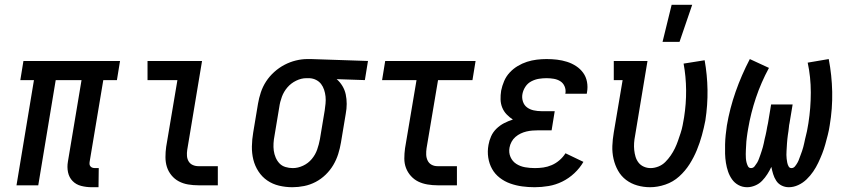

<svg xmlns="http://www.w3.org/2000/svg" viewBox="-20 -775 3540 803"><path d="M364 8Q341 8 319.5 2.5Q298 -3 283.5 -18Q269 -33 264.5 -54.5Q260 -76 264 -99L321 -440H213L140 0H49L122 -440H65L78 -520H482L469 -440H412L355 -99Q354 -93 354.5 -88Q355 -83 358.5 -79Q362 -75 367 -73.5Q372 -72 378 -72H393L392 8Z M810 0Q788 0 767 -3.5Q746 -7 728 -16.5Q710 -26 697 -42Q684 -58 678 -77Q672 -96 672 -118Q672 -140 675 -161L722 -440H597V-520H825L763 -148Q761 -135 762 -122.5Q763 -110 769 -100Q775 -90 786 -85Q797 -80 810 -80H891V0Z M1203 8Q1174 8 1147 1.5Q1120 -5 1098 -20Q1076 -35 1061 -58Q1046 -81 1039.5 -107.5Q1033 -134 1033.5 -163Q1034 -192 1039 -221L1059 -341Q1063 -365 1071 -389Q1079 -413 1093 -434.5Q1107 -456 1127 -474Q1147 -492 1170 -504Q1193 -516 1217.5 -522Q1242 -528 1266 -528H1281L1519 -520L1506 -440L1388 -444Q1402 -432 1412 -415.5Q1422 -399 1426 -380Q1430 -361 1430 -340.5Q1430 -320 1426 -299L1406 -179Q1402 -155 1394.5 -131Q1387 -107 1374 -85Q1361 -63 1342 -44.5Q1323 -26 1300 -14Q1277 -2 1252 3Q1227 8 1203 8ZM1205 -72Q1226 -72 1247.5 -82Q1269 -92 1284 -110Q1299 -128 1306.5 -149.5Q1314 -171 1318 -193L1338 -313Q1340 -327 1341.5 -342Q1343 -357 1341.5 -371.5Q1340 -386 1335.5 -399.5Q1331 -413 1323 -423.5Q1315 -434 1302.5 -440.5Q1290 -447 1275 -448H1261Q1240 -448 1218.5 -437.5Q1197 -427 1182 -409.5Q1167 -392 1159 -370.5Q1151 -349 1148 -327L1128 -207Q1125 -192 1124 -176Q1123 -160 1125 -145Q1127 -130 1133 -116Q1139 -102 1149 -91.5Q1159 -81 1174 -76.5Q1189 -72 1204 -72Z M1810 0Q1789 0 1768 -3.5Q1747 -7 1729.5 -15.5Q1712 -24 1698.5 -39Q1685 -54 1678 -72.5Q1671 -91 1671 -112Q1671 -133 1674 -155L1722 -440H1578L1591 -520H1969L1956 -440H1812L1764 -155Q1762 -141 1762.5 -128Q1763 -115 1768.5 -103.5Q1774 -92 1785 -86Q1796 -80 1810 -80H1891V0Z M2216 8Q2189 8 2163.5 4.5Q2138 1 2114 -7.5Q2090 -16 2070 -31.5Q2050 -47 2038 -68.5Q2026 -90 2022 -116Q2018 -142 2023 -169Q2026 -187 2034 -205Q2042 -223 2056.5 -237Q2071 -251 2088.5 -260Q2106 -269 2125 -275Q2111 -284 2099 -296.5Q2087 -309 2080.5 -325Q2074 -341 2073.5 -359Q2073 -377 2076 -396Q2080 -416 2088.5 -436Q2097 -456 2112 -472Q2127 -488 2145.5 -499Q2164 -510 2184 -516.5Q2204 -523 2225 -525.5Q2246 -528 2266 -528Q2288 -528 2309.5 -525.5Q2331 -523 2351.5 -516.5Q2372 -510 2389.5 -498.5Q2407 -487 2419 -470.5Q2431 -454 2435 -432.5Q2439 -411 2435 -389L2434 -383H2344L2345 -386Q2347 -401 2341 -414.5Q2335 -428 2323 -435.5Q2311 -443 2296 -445.5Q2281 -448 2266 -448Q2250 -448 2234 -445.5Q2218 -443 2202.5 -435Q2187 -427 2177.5 -412.5Q2168 -398 2165 -382Q2162 -366 2167 -350.5Q2172 -335 2184 -326Q2196 -317 2212 -313.5Q2228 -310 2245 -310H2300L2287 -230H2232Q2220 -230 2207 -229Q2194 -228 2181.5 -225Q2169 -222 2157.5 -216.5Q2146 -211 2136 -202.5Q2126 -194 2119.5 -182Q2113 -170 2111 -158Q2107 -137 2115 -118.5Q2123 -100 2139.5 -89.5Q2156 -79 2176 -75.5Q2196 -72 2217 -72Q2235 -72 2252.5 -74.5Q2270 -77 2287.5 -84.5Q2305 -92 2320 -105Q2335 -118 2345 -134L2420 -98Q2405 -72 2382 -50.5Q2359 -29 2331.5 -15.5Q2304 -2 2274.5 3Q2245 8 2216 8Z M2699 8Q2671 8 2645 0.5Q2619 -7 2598.5 -22.5Q2578 -38 2565 -61Q2552 -84 2546 -110.5Q2540 -137 2541 -164.5Q2542 -192 2547 -221L2584 -440H2547V-520H2688L2636 -207Q2633 -192 2632 -177Q2631 -162 2632.5 -147.5Q2634 -133 2638 -119.5Q2642 -106 2650.5 -95Q2659 -84 2672.5 -78Q2686 -72 2701 -72Q2717 -72 2733.5 -78.5Q2750 -85 2762.5 -97.5Q2775 -110 2785 -124.5Q2795 -139 2802.5 -154.5Q2810 -170 2815.5 -186Q2821 -202 2826.5 -218.5Q2832 -235 2835 -251Q2838 -267 2841 -284Q2850 -341 2849.5 -398Q2849 -455 2839 -509L2927 -523Q2938 -462 2939 -399Q2940 -336 2930 -271Q2924 -240 2915.5 -209Q2907 -178 2894.5 -147.5Q2882 -117 2864 -88.5Q2846 -60 2820.5 -37Q2795 -14 2762.5 -3Q2730 8 2699 8ZM2751 -600 2789 -755H2875L2822 -600Z M3279 8Q3263 8 3249 1Q3235 -6 3226.5 -19Q3218 -32 3213.5 -47Q3209 -62 3206 -77Q3199 -62 3189.5 -47Q3180 -32 3167.5 -19Q3155 -6 3138 1Q3121 8 3105 8Q3085 8 3068.5 -1Q3052 -10 3041.5 -25Q3031 -40 3025 -57.5Q3019 -75 3016 -94Q3013 -113 3012.5 -132Q3012 -151 3012.5 -171Q3013 -191 3015 -210.5Q3017 -230 3020 -250Q3032 -321 3056.5 -391Q3081 -461 3116 -528L3196 -491Q3163 -430 3141.5 -366Q3120 -302 3109 -237Q3107 -228 3106 -219Q3105 -210 3103.5 -201Q3102 -192 3101.5 -183.5Q3101 -175 3100.5 -166Q3100 -157 3099.5 -148Q3099 -139 3099 -130.5Q3099 -122 3099.5 -113.5Q3100 -105 3102 -96.5Q3104 -88 3108 -80Q3112 -72 3121 -72Q3130 -72 3136 -79.5Q3142 -87 3146.5 -94.5Q3151 -102 3154 -110.5Q3157 -119 3160 -127Q3163 -135 3165.5 -143.5Q3168 -152 3170.5 -160Q3173 -168 3174.5 -176.5Q3176 -185 3178 -193.5Q3180 -202 3182 -210Q3184 -218 3185.5 -226.5Q3187 -235 3188.5 -243.5Q3190 -252 3192 -260L3205 -338H3295L3282 -260Q3280 -252 3279.5 -243.5Q3279 -235 3277.5 -226.5Q3276 -218 3275 -210Q3274 -202 3273 -193.5Q3272 -185 3271.5 -176.5Q3271 -168 3270.5 -160Q3270 -152 3269.5 -143.5Q3269 -135 3269 -127Q3269 -119 3270 -111Q3271 -103 3272.5 -95Q3274 -87 3278 -79.5Q3282 -72 3290 -72Q3299 -72 3305 -79.5Q3311 -87 3315.5 -95Q3320 -103 3322.5 -111Q3325 -119 3328.5 -127Q3332 -135 3334.5 -143.5Q3337 -152 3339.5 -160Q3342 -168 3343.5 -176.5Q3345 -185 3347 -193Q3349 -201 3351 -209.5Q3353 -218 3355 -226.5Q3357 -235 3358 -243Q3359 -251 3361 -260Q3371 -324 3371 -388.5Q3371 -453 3358 -513L3446 -528Q3459 -461 3460.5 -391Q3462 -321 3450 -250Q3447 -230 3442 -210.5Q3437 -191 3431.5 -171Q3426 -151 3418.5 -132Q3411 -113 3402 -94Q3393 -75 3381 -57.5Q3369 -40 3353.5 -25Q3338 -10 3318.5 -1Q3299 8 3279 8Z"/></svg>

Font: Iosevka Curly Slab Medium
Style: Italic
Weight: 500
Italic angle: -9°
Monospace: yes
Designer: Belleve Invis
Foundry: Belleve Invis
Version: Version 22.1.2; ttfautohint (v1.8.4)